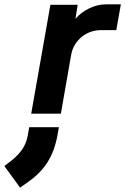

<svg xmlns="http://www.w3.org/2000/svg" viewBox="-129 -521 574 880"><path d="M102 -499H227L217 -435Q243 -465 280.5 -483Q318 -501 356 -501H425L404 -383H336Q283 -383 244.5 -351Q206 -319 197 -269L150 0H14ZM-109 240 -74 213Q-43 188 -25.5 161Q-8 134 -2 101L5 62H141L134 101Q121 171 89 222Q57 273 1 312L-37 339Z"/></svg>

Font: Bai Jamjuree
Style: Bold Italic
Weight: 700
Italic angle: -10°
Designer: Katatrad Aksorn Co.,Ltd.
Foundry: Cadson Demak Co.,Ltd.
Version: Version 1.000; ttfautohint (v1.6)